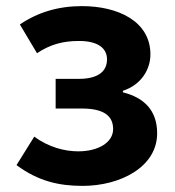

<svg xmlns="http://www.w3.org/2000/svg" viewBox="-20 -594 574 628"><path d="M250 14C374 14 494 -48 494 -158C494 -234 450 -275 382 -292V-297C443 -317 472 -368 472 -416C472 -525 365 -574 248 -574C171 -574 104 -554 45 -514L101 -420C145 -449 186 -460 239 -460C296 -460 330 -439 330 -400C330 -359 299 -336 237 -336H162V-239H248C315 -239 350 -218 350 -172C350 -127 300 -99 236 -99C192 -99 140 -112 92 -147L34 -54C105 -1 174 14 250 14Z"/></svg>

Font: Noto Sans Japanese Bold
Style: Bold
Weight: 700
Designer: Ryoko NISHIZUKA (kana & ideographs); Paul D. Hunt (Latin, Greek & Cyrillic); Wenlong ZHANG (bopomofo); Sandoll Communica
Foundry: Adobe Systems Incorporated
Version: Version 1.000;PS 1;hotconv 1.0.78;makeotf.lib2.5.61930